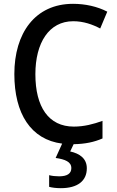

<svg xmlns="http://www.w3.org/2000/svg" viewBox="-20 -744 610 1004"><path d="M434 136C434 85 397 59 347 48L365 10C426 9 472 -1 516 -20V-112C469 -95 420 -82 366 -82C234 -82 165 -185 165 -356C165 -520 236 -633 363 -633C417 -633 464 -616 504 -595L541 -683C489 -710 426 -724 362 -724C163 -724 55 -570 55 -357C55 -150 141 -14 305 7L271 82C320 89 353 102 353 135C353 164 331 178 289 178C271 178 251 176 237 172V233C251 237 273 240 298 240C386 240 434 202 434 136Z"/></svg>

Font: Noto Sans Lao SemiCondensed Medium
Style: Regular
Weight: 500
Width: 4
Designer: Monotype Design Team
Foundry: Monotype Imaging Inc.
Version: Version 2.003